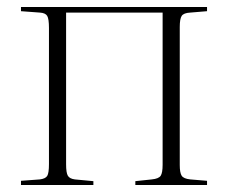

<svg xmlns="http://www.w3.org/2000/svg" viewBox="-20 -529 652 549"><path d="M40 0V-12L94 -16Q110 -18 115 -26Q120 -34 120 -60V-449Q120 -475 115 -483.5Q110 -492 94 -493L40 -497V-509H572V-497L524 -493Q505 -492 499.5 -483.5Q494 -475 494 -452V-57Q494 -35 499.5 -26.5Q505 -18 524 -16L572 -12V0H367V-11L414 -16Q434 -18 439.5 -26.5Q445 -35 445 -58V-493H169V-59Q169 -35 174 -26.5Q179 -18 194 -16L247 -11V0Z"/></svg>

Font: Display Extralight
Style: Regular
Weight: 200
Designer: Latin by Veronika Burian and Jose Scaglione. Greek by Irene Vlachou. Cyrillic by Vera Evstafieva.
Foundry: TypeTogether
Version: Version 3.002